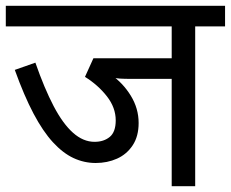

<svg xmlns="http://www.w3.org/2000/svg" viewBox="-20 -642 796 662"><path d="M653 -551V0H572V-370H435Q409 -370 393.5 -371Q378 -372 369 -375L362 -385Q404 -356 431 -312Q458 -268 458 -218Q458 -172 437.5 -141Q417 -110 383.5 -95Q350 -80 310 -80Q270 -80 233.5 -97Q197 -114 162.5 -151.5Q128 -189 95.5 -250.5Q63 -312 31 -401L102 -426Q133 -337 165 -276Q197 -215 232 -184Q267 -153 306 -153Q338 -153 358.5 -170Q379 -187 379 -227Q379 -271 348.5 -310Q318 -349 273 -377L302 -441H572V-551H0V-622H756V-551Z"/></svg>

Font: lhindi15
Style: Regular
Weight: 400
Designer: Jelle Bosma - Monotype Design Team
Foundry: Monotype Imaging Inc.
Version: Version 2.006